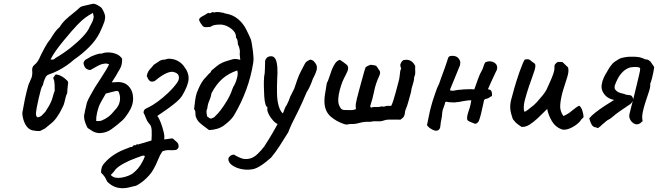

<svg xmlns="http://www.w3.org/2000/svg" viewBox="-20 -690 3475 1014"><path d="M191 2Q174 3 152 -1.5Q130 -6 115 -31Q105 -49 100.5 -71Q96 -93 100 -105Q113 -179 121 -208Q129 -237 130 -241Q132 -245 138 -260Q144 -275 147 -281Q152 -297 150 -317Q149 -325 151.5 -333Q154 -341 160 -346Q177 -359 187 -380Q190 -387 198 -403.5Q206 -420 215.5 -437Q225 -454 230 -462Q246 -482 260.5 -506Q275 -530 295 -547Q308 -569 328 -587.5Q348 -606 368 -621.5Q388 -637 400 -649Q406 -656 429 -660.5Q452 -665 466 -669Q475 -673 493 -664Q511 -655 518 -646Q532 -623 534.5 -608Q537 -593 530.5 -573.5Q524 -554 506 -516Q486 -476 449 -439.5Q412 -403 372 -376Q353 -359 332 -344.5Q311 -330 290 -319Q277 -312 263.5 -306.5Q250 -301 236 -296Q229 -294 224 -287Q219 -280 215 -269Q210 -257 208.5 -248.5Q207 -240 203 -235Q200 -232 195 -213.5Q190 -195 184 -169.5Q178 -144 174 -121.5Q170 -99 170 -90Q170 -83 171.5 -78Q173 -73 180 -70Q193 -73 201 -80.5Q209 -88 219 -99Q229 -114 238 -129.5Q247 -145 254 -163Q258 -174 261 -187Q264 -200 269 -210Q269 -232 268.5 -243.5Q268 -255 266.5 -262Q265 -269 261 -279Q269 -291 272 -294.5Q275 -298 282 -296Q297 -293 309.5 -285Q322 -277 333 -266Q338 -262 339.5 -256.5Q341 -251 339 -246Q338 -234 336.5 -222Q335 -210 335 -199Q328 -185 324.5 -167Q321 -149 315 -133Q309 -120 300.5 -104Q292 -88 284 -77Q272 -57 253.5 -41Q235 -25 217 -11ZM247 -376Q257 -374 262.5 -376Q268 -378 274 -384Q318 -410 355 -439.5Q392 -469 418.5 -497.5Q445 -526 454 -549Q460 -560 466.5 -572.5Q473 -585 475 -601L471 -622Q447 -609 429.5 -596Q412 -583 386 -556Q376 -546 357.5 -524.5Q339 -503 317 -476.5Q295 -450 276 -423.5Q257 -397 247 -376Z M503 13Q482 11 468.5 2.5Q455 -6 443 -14Q441 -16 432.5 -36.5Q424 -57 424 -77Q424 -83 426 -89Q428 -95 428 -101L439 -148Q445 -165 458 -187.5Q471 -210 481 -228Q495 -250 511.5 -275Q528 -300 540.5 -321Q553 -342 556 -351Q546 -354 541.5 -354.5Q537 -355 532 -354Q527 -353 517 -351Q504 -347 488 -337.5Q472 -328 457 -320Q442 -321 433 -329.5Q424 -338 421 -357Q423 -369 434 -376Q445 -383 462 -392Q469 -395 486 -401.5Q503 -408 517 -407Q534 -414 556 -413Q578 -412 597 -403.5Q616 -395 625 -379Q625 -363 623 -352.5Q621 -342 616.5 -332.5Q612 -323 603 -309Q596 -295 587 -281.5Q578 -268 570 -255L592 -256Q635 -260 658.5 -235.5Q682 -211 683 -172Q684 -133 657 -93Q650 -83 642.5 -72.5Q635 -62 625 -53Q595 -26 567 -6.5Q539 13 503 13ZM516 -53Q536 -61 552.5 -73.5Q569 -86 588 -110Q607 -129 612 -152Q617 -175 610 -196Q608 -206 603 -208.5Q598 -211 590 -209L539 -196Q536 -190 528.5 -178Q521 -166 514.5 -153.5Q508 -141 505 -135Q498 -118 492.5 -94Q487 -70 488 -51Q499 -50 504 -50.5Q509 -51 516 -53Z M627 304Q605 304 585 296Q565 288 546 269Q538 251 532 242.5Q526 234 514 222Q513 212 516.5 198Q520 184 530 173Q552 147 582.5 127Q613 107 653 93Q658 91 664 88.5Q670 86 676 86Q681 85 684 79.5Q687 74 694 78Q698 75 701 73Q704 71 710 73Q711 72 720.5 69.5Q730 67 742 63.5Q754 60 765 56.5Q776 53 780 52Q782 23 781 -2Q780 -27 766 -39Q756 -51 751 -65.5Q746 -80 738 -95Q739 -108 745.5 -113Q752 -118 764 -123Q785 -133 812.5 -153Q840 -173 868 -199.5Q896 -226 916 -254Q929 -273 923.5 -290Q918 -307 890 -311Q872 -311 848 -298Q824 -285 797 -262Q779 -255 770 -263.5Q761 -272 755 -289Q758 -304 763.5 -313Q769 -322 776.5 -329.5Q784 -337 791 -347Q799 -352 806 -357Q813 -362 821 -367Q827 -371 833.5 -373Q840 -375 847 -375Q853 -375 859 -377.5Q865 -380 873 -380Q922 -378 950 -342Q978 -307 976 -272.5Q974 -238 941 -183Q932 -169 913 -152.5Q894 -136 872.5 -120.5Q851 -105 834 -93.5Q817 -82 811 -78Q820 -66 829 -42.5Q838 -19 844 5.5Q850 30 847 46Q856 46 869.5 43.5Q883 41 892 41Q902 50 912.5 59Q923 68 923 80Q925 86 920 93.5Q915 101 907 102Q894 104 874 103Q854 102 837 110Q824 129 814.5 154Q805 179 788.5 207.5Q772 236 738 265Q724 276 710.5 284.5Q697 293 689 293Q671 298 656 301Q641 304 627 304ZM598 249Q601 250 614 249Q627 248 644 243Q661 238 675 230Q693 218 708 200.5Q723 183 732 164Q736 157 739.5 149.5Q743 142 745 134Q738 129 724 135Q710 141 692 147Q666 156 635 172.5Q604 189 589 206Q584 214 577.5 221Q571 228 565 234Q571 241 579.5 245Q588 249 598 249Z M1014 -74Q1012 -80 1012 -94Q1012 -108 1005 -113Q1008 -138 1010.5 -159Q1013 -180 1019 -199Q1023 -210 1030 -225.5Q1037 -241 1046.5 -256.5Q1056 -272 1066 -281Q1072 -287 1077 -293.5Q1082 -300 1088 -304Q1093 -308 1094.5 -313Q1096 -318 1101 -321Q1115 -333 1126.5 -342Q1138 -351 1151 -357.5Q1164 -364 1182 -369Q1198 -374 1207 -376.5Q1216 -379 1225 -378.5Q1234 -378 1249 -374Q1249 -379 1247.5 -387.5Q1246 -396 1246 -405Q1248 -416 1246 -427.5Q1244 -439 1242 -444Q1236 -452 1235.5 -467Q1235 -482 1226 -492Q1228 -511 1213.5 -527Q1199 -543 1177.5 -552.5Q1156 -562 1136 -560Q1124 -560 1112 -557.5Q1100 -555 1091 -548Q1079 -547 1068.5 -546.5Q1058 -546 1051 -552Q1037 -570 1033.5 -578.5Q1030 -587 1034 -593Q1040 -600 1051.5 -605.5Q1063 -611 1079 -622Q1090 -618 1095.5 -623Q1101 -628 1112 -624Q1122 -628 1138 -626Q1154 -624 1161 -622Q1164 -620 1167 -619.5Q1170 -619 1174 -618Q1210 -612 1237.5 -589Q1265 -566 1281 -533Q1287 -521 1293 -508.5Q1299 -496 1304 -484Q1307 -477 1310 -458.5Q1313 -440 1315.5 -422Q1318 -404 1318 -396Q1319 -387 1319 -379Q1319 -371 1318 -362Q1306 -286 1280.5 -216.5Q1255 -147 1216 -81Q1207 -66 1192 -52Q1177 -38 1162 -27Q1145 -15 1125.5 -9.5Q1106 -4 1084 -3Q1060 -21 1046.5 -31.5Q1033 -42 1026 -51Q1019 -60 1014 -74ZM1095 -63Q1100 -67 1106.5 -68.5Q1113 -70 1117 -77Q1130 -88 1146.5 -110Q1163 -132 1178 -157Q1193 -182 1200 -200Q1204 -210 1208 -221.5Q1212 -233 1218 -241Q1227 -258 1232.5 -281Q1238 -304 1233 -318Q1186 -302 1154 -273.5Q1122 -245 1097 -198Q1094 -177 1085.5 -158.5Q1077 -140 1075 -118Q1070 -109 1070.5 -99Q1071 -89 1074 -75Q1083 -68 1085 -67Q1087 -66 1095 -63Z M1322 202Q1294 209 1264 204.5Q1234 200 1212.5 187Q1191 174 1187 158Q1184 146 1191 138Q1198 130 1208 127.5Q1218 125 1223 131Q1231 136 1251 144.5Q1271 153 1297 148Q1320 143 1341 122.5Q1362 102 1376 83Q1384 71 1403 40Q1422 9 1442.5 -28.5Q1463 -66 1477 -98Q1480 -106 1484 -117Q1488 -128 1494 -135Q1500 -147 1504.5 -157.5Q1509 -168 1510 -172Q1511 -177 1519 -192Q1527 -207 1534 -222Q1539 -237 1549 -266Q1559 -295 1569 -313Q1581 -336 1588.5 -350.5Q1596 -365 1605 -368Q1614 -375 1619 -375Q1624 -375 1635 -369Q1647 -357 1651.5 -345.5Q1656 -334 1651.5 -317.5Q1647 -301 1632 -273Q1624 -249 1614.5 -229.5Q1605 -210 1600 -204Q1595 -192 1588.5 -177.5Q1582 -163 1577 -151Q1559 -111 1546 -86Q1533 -61 1523 -40Q1513 -19 1502 9Q1479 46 1457.5 79.5Q1436 113 1412 142Q1402 151 1386 164Q1370 177 1353 187.5Q1336 198 1322 202ZM1454 -33Q1439 -35 1423.5 -52Q1408 -69 1399 -87.5Q1390 -106 1392 -114Q1392 -119 1392 -122Q1392 -125 1392 -125Q1386 -125 1381.5 -141Q1377 -157 1375.5 -182Q1374 -207 1373.5 -234.5Q1373 -262 1375 -286Q1379 -303 1379 -323.5Q1379 -344 1380 -356Q1379 -372 1384.5 -379Q1390 -386 1394 -389Q1425 -402 1437 -373.5Q1449 -345 1444 -273Q1442 -233 1443 -194Q1444 -155 1453 -126.5Q1462 -98 1479 -87Q1486 -83 1485 -74Q1484 -65 1479 -55Q1474 -45 1467 -38.5Q1460 -32 1454 -33Z M1831 -35Q1818 -34 1813 -32.5Q1808 -31 1794 -36Q1756 -49 1727 -74Q1698 -99 1694 -142Q1692 -168 1697 -196Q1702 -224 1706 -251Q1712 -261 1718 -280Q1724 -299 1731.5 -319Q1739 -339 1749.5 -354.5Q1760 -370 1775 -374Q1784 -368 1793 -362Q1802 -356 1810 -349Q1818 -342 1818.5 -332.5Q1819 -323 1815 -314Q1811 -305 1807 -296.5Q1803 -288 1798 -279Q1789 -262 1781.5 -239Q1774 -216 1769.5 -192.5Q1765 -169 1767 -149Q1768 -138 1776 -123.5Q1784 -109 1798 -109Q1817 -109 1831.5 -108.5Q1846 -108 1860 -114Q1859 -120 1858.5 -127Q1858 -134 1859 -141Q1860 -149 1865 -169.5Q1870 -190 1877 -215.5Q1884 -241 1891 -267Q1898 -293 1903.5 -312Q1909 -331 1912 -336Q1918 -340 1924.5 -343Q1931 -346 1938 -348Q1945 -347 1952 -346Q1959 -345 1966 -343Q1970 -339 1972.5 -335Q1975 -331 1978 -326Q1987 -316 1987.5 -307.5Q1988 -299 1982 -287Q1964 -249 1956 -208.5Q1948 -168 1935 -129Q1937 -122 1941 -122Q1952 -126 1965.5 -125Q1979 -124 1991 -127Q1998 -129 2001.5 -127.5Q2005 -126 2009 -127Q2019 -131 2028 -131Q2037 -131 2046 -131Q2051 -140 2057 -158.5Q2063 -177 2069 -199Q2075 -221 2080 -240.5Q2085 -260 2088 -271Q2089 -276 2090.5 -287Q2092 -298 2093 -308.5Q2094 -319 2096 -322Q2100 -327 2097 -333Q2094 -339 2094 -348Q2096 -355 2099.5 -361Q2103 -367 2109 -372Q2153 -383 2173 -341Q2172 -326 2173 -311Q2174 -296 2167 -282Q2168 -272 2164 -258Q2160 -244 2156 -230.5Q2152 -217 2151 -205Q2145 -184 2137.5 -156Q2130 -128 2121 -108Q2119 -102 2118.5 -94Q2118 -86 2114 -77Q2110 -68 2095 -58Q2087 -58 2069.5 -58.5Q2052 -59 2035 -58.5Q2018 -58 2008 -54Q1993 -48 1973.5 -49.5Q1954 -51 1937 -47Q1933 -46 1930.5 -46.5Q1928 -47 1924 -47Q1900 -47 1877 -40.5Q1854 -34 1831 -35Z M2542 -360Q2556 -368 2573 -365.5Q2590 -363 2600 -351Q2610 -339 2603 -318Q2603 -320 2597 -307Q2591 -294 2582.5 -276Q2574 -258 2567 -242Q2560 -226 2558 -221V-218Q2573 -217 2576.5 -205.5Q2580 -194 2578 -183Q2568 -178 2563 -174Q2558 -170 2547 -168Q2544 -168 2540.5 -165.5Q2537 -163 2536 -159Q2534 -151 2530 -131.5Q2526 -112 2521 -91.5Q2516 -71 2511 -57Q2509 -49 2503 -43Q2497 -37 2489 -36Q2469 -44 2462 -47Q2455 -50 2449 -55Q2446 -60 2447 -71Q2448 -82 2452 -94Q2457 -109 2461 -122Q2465 -135 2469 -160Q2462 -161 2450.5 -159.5Q2439 -158 2427 -156Q2415 -154 2406 -152Q2397 -150 2394 -151Q2389 -149 2377.5 -149Q2366 -149 2355 -150Q2344 -151 2337 -153L2331 -150Q2330 -140 2322.5 -121.5Q2315 -103 2315 -86Q2314 -73 2310.5 -57Q2307 -41 2306 -27Q2305 -5 2290 -0.5Q2275 4 2251 -13Q2246 -16 2242.5 -20Q2239 -24 2235 -29L2251 -106Q2255 -120 2258 -132.5Q2261 -145 2265 -157Q2273 -179 2280.5 -203Q2288 -227 2298 -245Q2299 -246 2302 -256Q2305 -266 2309.5 -278Q2314 -290 2317 -298Q2320 -306 2319 -304Q2322 -311 2328.5 -329.5Q2335 -348 2340.5 -364.5Q2346 -381 2346 -382Q2348 -390 2354 -392.5Q2360 -395 2366 -395Q2388 -396 2399 -384.5Q2410 -373 2411 -361Q2410 -355 2410 -350Q2410 -345 2408 -342L2358 -220L2357 -213Q2367 -209 2383.5 -212.5Q2400 -216 2410 -216Q2415 -217 2431 -218Q2447 -219 2463 -219Q2479 -219 2485 -218Q2496 -248 2504.5 -273Q2513 -298 2529 -326Q2530 -328 2533.5 -339.5Q2537 -351 2542 -360Z M2946 -7Q2913 -19 2894.5 -50.5Q2876 -82 2870 -114Q2868 -113 2864 -109.5Q2860 -106 2854 -99Q2840 -85 2819.5 -65.5Q2799 -46 2777 -32Q2755 -18 2734 -20Q2724 -27 2713.5 -34.5Q2703 -42 2695 -53Q2692 -56 2690 -59Q2688 -62 2687 -65Q2677 -93 2675 -115Q2673 -137 2679.5 -163Q2686 -189 2697 -227Q2700 -237 2707 -260Q2714 -283 2723 -308.5Q2732 -334 2740 -353Q2748 -372 2752 -376Q2756 -376 2759.5 -376.5Q2763 -377 2767 -377Q2776 -377 2784 -369Q2789 -364 2796 -360Q2803 -356 2806 -351Q2811 -340 2799.5 -307.5Q2788 -275 2774 -235Q2761 -197 2751.5 -160Q2742 -123 2749 -100Q2757 -101 2768.5 -110.5Q2780 -120 2788 -126Q2800 -134 2815.5 -151Q2831 -168 2845.5 -186Q2860 -204 2866 -216Q2871 -228 2879 -244.5Q2887 -261 2894 -278.5Q2901 -296 2905 -310Q2909 -324 2908 -331Q2907 -344 2911.5 -350.5Q2916 -357 2926 -363Q2932 -363 2939 -363Q2946 -363 2951 -362Q2958 -355 2965.5 -348Q2973 -341 2980 -334Q2986 -314 2975.5 -282Q2965 -250 2954 -214Q2943 -178 2939 -141.5Q2935 -105 2956 -77Q2975 -86 2987 -94.5Q2999 -103 3010.5 -113Q3022 -123 3038 -132Q3050 -125 3056 -104.5Q3062 -84 3062 -71Q3059 -67 3055.5 -64.5Q3052 -62 3049 -58Q3042 -45 3023 -31Q3004 -17 2983 -9.5Q2962 -2 2946 -7Z M3397 -376Q3411 -371 3418 -361Q3425 -351 3435 -336Q3434 -326 3430.5 -308Q3427 -290 3422.5 -273.5Q3418 -257 3414 -248Q3416 -232 3407 -205.5Q3398 -179 3389 -151Q3380 -124 3374.5 -97.5Q3369 -71 3374 -50Q3370 -48 3366 -43.5Q3362 -39 3357 -37Q3343 -30 3330 -36.5Q3317 -43 3309 -57Q3301 -71 3304 -86Q3307 -99 3313.5 -124.5Q3320 -150 3328 -181Q3336 -212 3343 -242.5Q3350 -273 3355.5 -295.5Q3361 -318 3361 -327Q3361 -333 3350.5 -335Q3340 -337 3327 -336Q3314 -335 3308 -334Q3284 -326 3268 -309.5Q3252 -293 3242 -273.5Q3232 -254 3226 -236Q3226 -230 3226 -225.5Q3226 -221 3230 -216Q3238 -206 3248 -202Q3258 -198 3268 -196Q3278 -194 3286 -190Q3290 -189 3296 -188.5Q3302 -188 3308 -187Q3314 -186 3316 -183Q3325 -173 3323.5 -163Q3322 -153 3310 -141Q3285 -124 3259 -106.5Q3233 -89 3209 -68Q3202 -62 3193.5 -58Q3185 -54 3178 -47Q3172 -41 3164.5 -35.5Q3157 -30 3151 -23Q3146 -19 3141 -15.5Q3136 -12 3129 -17Q3112 -18 3104 -33Q3096 -48 3092 -65Q3104 -80 3126 -97Q3148 -114 3174.5 -131.5Q3201 -149 3223 -162Q3198 -168 3184.5 -179Q3171 -190 3163 -206Q3155 -222 3157.5 -241.5Q3160 -261 3168.5 -279.5Q3177 -298 3186 -311Q3188 -313 3188 -314.5Q3188 -316 3189 -317Q3202 -340 3213.5 -352.5Q3225 -365 3247 -377Q3255 -382 3264 -384.5Q3273 -387 3282 -388Q3292 -390 3309.5 -390.5Q3327 -391 3344 -389.5Q3361 -388 3370 -384Q3377 -382 3383.5 -378.5Q3390 -375 3397 -376Z"/></svg>

Font: Caveat Medium
Style: Regular
Weight: 500
Designer: Pablo Impallari
Foundry: Pablo Impallari
Version: Version 2.000